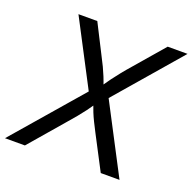

<svg xmlns="http://www.w3.org/2000/svg" viewBox="-147 -857 989 986"><g transform="rotate(20 347.5 -364.0)"><path d="M-19 0 332.5 -406.7 321.3 -337.9 117.7 -727.5H220.7L299.3 -572.8Q316.4 -540.5 327.4 -517.1Q338.4 -493.7 347.7 -470.9Q356.9 -448.2 367.2 -417.5H351.6Q372.1 -447.8 389.2 -470.7Q406.2 -493.7 425.3 -517.3Q444.3 -541 472.2 -572.8L605.5 -727.5H713.9L381.3 -341.8L392.6 -410.2L606.9 0H504.4L407.7 -185.1Q392.6 -214.4 381.8 -236.1Q371.1 -257.8 362.3 -279.5Q353.5 -301.3 343.3 -330.6H362.8Q343.3 -301.8 326.9 -279.8Q310.5 -257.8 292.5 -236.1Q274.4 -214.4 249 -185.1L89.8 0Z"/></g></svg>

Font: Inter 16pt
Style: Italic
Weight: 400
Italic angle: -9.3988°
Version: Version 4.001;git-66647c0bb